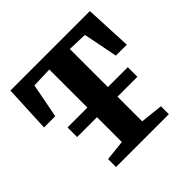

<svg xmlns="http://www.w3.org/2000/svg" viewBox="-145 -685 820 820"><g transform="rotate(-45 265.0 -275.0)"><path d="M448 -266V-208H328V-59L430 -48V0H111V-48L204 -58V-208H84V-266H204V-496L111 -493L81 -337H13L23 -550H503L513 -337H447L416 -493L328 -496V-266Z"/></g></svg>

Font: Aikya
Style: Bold
Weight: 700
Designer: Neelakash Kshetrimayum (Latin subset based on Merriweather by Eben Sorkin)
Foundry: Brand New Type
Version: Version 1.00 b005